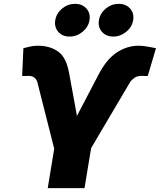

<svg xmlns="http://www.w3.org/2000/svg" viewBox="-20 -974 828 994"><path d="M227.1 0 260.7 -204.1 173.8 -546.9Q169.9 -562 158.7 -571.5Q147.5 -581.1 128.9 -581.1Q121.1 -581.1 108.4 -580.6Q95.7 -580.1 94.7 -581.1L101.1 -724.6Q116.2 -727.5 133.8 -732.4Q151.4 -737.3 175.8 -737.3Q237.8 -737.3 280.3 -707.5Q322.8 -677.7 337.4 -597.7L378.4 -374L491.2 -589.8Q531.2 -666.5 584 -701.9Q636.7 -737.3 698.2 -737.3Q718.8 -737.3 745.4 -732.4Q772 -727.5 787.6 -724.6L745.1 -581.1Q743.2 -580.1 730.2 -580.6Q717.3 -581.1 710.9 -581.1Q689.9 -581.1 675 -570.3Q660.2 -559.6 652.3 -546.9L451.7 -207L417.5 0ZM566.4 -784.7Q529.3 -784.7 507.8 -809.3Q486.3 -834 492.2 -869.6Q498 -905.3 527.8 -929.7Q557.6 -954.1 594.7 -954.1Q631.8 -954.1 653.6 -929.7Q675.3 -905.3 669.4 -869.6Q663.6 -834 633.5 -809.3Q603.5 -784.7 566.4 -784.7ZM340.3 -784.7Q302.7 -784.7 281.5 -809.3Q260.3 -834 266.1 -869.6Q272 -905.3 301.5 -929.7Q331.1 -954.1 368.2 -954.1Q405.8 -954.1 427.5 -929.7Q449.2 -905.3 443.4 -869.6Q437.5 -834 407.5 -809.3Q377.4 -784.7 340.3 -784.7Z"/></svg>

Font: Inter 18pt Black
Style: Italic
Weight: 900
Italic angle: -9.3988°
Designer: Rasmus Andersson
Foundry: rsms
Version: Version 4.001;git-66647c0bb